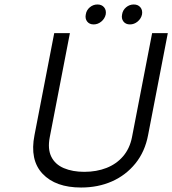

<svg xmlns="http://www.w3.org/2000/svg" viewBox="-20 -828 769 857"><path d="M342 9Q228 9 170 -52.5Q112 -114 134 -225L222 -680H292L202 -215Q192 -163 209 -128.5Q226 -94 265 -77.5Q304 -61 356 -61Q411 -61 455.5 -78.5Q500 -96 529.5 -130.5Q559 -165 569 -215L659 -680H729L641 -225Q627 -151 584.5 -98.5Q542 -46 480 -18.5Q418 9 342 9ZM560 -719Q541 -719 531 -732Q521 -745 525 -764Q528 -783 543 -795.5Q558 -808 577 -808Q596 -808 606.5 -795.5Q617 -783 614 -764Q610 -745 594.5 -732Q579 -719 560 -719ZM398 -719Q379 -719 369 -732Q359 -745 363 -764Q366 -783 381 -795.5Q396 -808 415 -808Q434 -808 444.5 -795.5Q455 -783 452 -764Q448 -745 432.5 -732Q417 -719 398 -719Z"/></svg>

Font: Teachers
Style: Italic
Weight: 400
Italic angle: -11°
Designer: Alfredo Marco Pradil, Chank Diesel
Version: Version 1.001